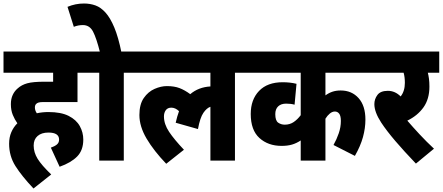

<svg xmlns="http://www.w3.org/2000/svg" viewBox="-20 -916 2525 1095"><path d="M270 -74Q291 -81 304 -91.5Q317 -102 317 -120Q317 -160 256 -160Q217 -160 194.5 -140.5Q172 -121 172 -86Q172 -47 194.5 -10.5Q217 26 272 79L171 159Q104 88 68 31Q32 -26 32 -96Q32 -133 44.5 -162Q57 -191 79 -213Q64 -234 53 -260.5Q42 -287 42 -322Q42 -352 52.5 -374.5Q63 -397 81 -412Q103 -432 135.5 -441Q168 -450 234 -450H283V-501H0V-622H496V-501H422V-334H228Q210 -334 201 -331.5Q192 -329 187 -324Q179 -317 179 -303Q179 -286 190 -270Q222 -277 256 -277Q328 -277 371.5 -255Q415 -233 435 -197Q455 -161 455 -120Q455 -59 420 -23.5Q385 12 320 35Z M686 -501V0H546V-501H484V-622H761V-501ZM551 -615Q530 -699 510.5 -736Q491 -773 453 -773Q425 -773 401 -763L365 -877Q410 -896 459 -896Q494 -896 524.5 -885Q555 -874 582 -844Q609 -814 632 -759Q655 -704 673 -615Z M748 -501V-622H1395V-501H1320V0H1180V-307Q1159 -300 1140 -272.5Q1121 -245 1109 -180L982 -216Q990 -252 1001 -282Q980 -302 957 -302Q936 -302 925.5 -287.5Q915 -273 915 -252Q915 -208 944.5 -164Q974 -120 1029 -62L928 18Q857 -56 816 -125.5Q775 -195 775 -260Q775 -321 800 -357Q825 -393 861.5 -409Q898 -425 932 -425Q974 -425 1004 -413.5Q1034 -402 1065 -379Q1112 -419 1180 -423V-501Z M2104 -501H1836V-372Q1855 -386 1876 -393Q1897 -400 1923 -400Q1986 -400 2025 -356.5Q2064 -313 2064 -234Q2064 -185 2050 -134Q2036 -83 2004 -27L1882 -89Q1900 -121 1912 -156Q1924 -191 1924 -226Q1924 -255 1914.5 -267.5Q1905 -280 1890 -280Q1875 -280 1861 -268.5Q1847 -257 1836 -239V0H1695V-115Q1671 -99 1645.5 -91.5Q1620 -84 1586 -84Q1509 -84 1459.5 -129Q1410 -174 1410 -266Q1410 -348 1457.5 -397.5Q1505 -447 1592 -447Q1635 -447 1671 -438L1660 -319Q1639 -325 1612 -325Q1583 -325 1566.5 -309.5Q1550 -294 1550 -265Q1550 -228 1566.5 -216.5Q1583 -205 1604 -205Q1633 -205 1655 -220Q1677 -235 1695 -259V-501H1382V-622H2104Z M2455 -68 2352 17Q2284 -54 2234.5 -112Q2185 -170 2154 -217Q2115 -277 2115 -322Q2115 -351 2132.5 -374.5Q2150 -398 2192 -398Q2233 -398 2265 -366Q2289 -396 2289 -444Q2289 -476 2282 -501H2091V-622H2485V-501H2420Q2424 -486 2426.5 -466.5Q2429 -447 2429 -422Q2429 -351 2395 -303.5Q2361 -256 2303 -228Q2333 -193 2372.5 -150.5Q2412 -108 2455 -68Z"/></svg>

Font: Noto Sans Condensed ExtraBold
Style: Regular
Weight: 800
Width: 3
Designer: Monotype Design Team
Foundry: Monotype Imaging Inc.
Version: Version 2.013; ttfautohint (v1.8.4.7-5d5b)